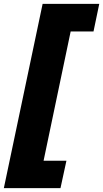

<svg xmlns="http://www.w3.org/2000/svg" viewBox="-48 -813 537 1000"><path d="M-28 167 174 -793H469L439 -649H320L179 24H298L267 167Z"/></svg>

Font: Mona Sans ExtraLight Black
Style: Italic
Weight: 900
Italic angle: -11.6951°
Version: Version 2.000